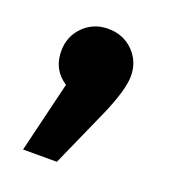

<svg xmlns="http://www.w3.org/2000/svg" viewBox="-75 -212 389 443"><g transform="rotate(20 120.0 9.5)"><path d="M119 -155Q156 -155 180.5 -130.5Q205 -106 205 -70Q205 -37 177 28L112 174H29L71 0Q34 -24 34 -70Q34 -106 58.5 -130.5Q83 -155 119 -155Z"/></g></svg>

Font: FiraSans
Style: Regular
Weight: 600
Designer: Carrois Corporate & Edenspiekermann AG
Foundry: Carrois Corporate GbR & Edenspiekermann AG
Version: Version 3.106;PS 003.106;hotconv 1.0.70;makeotf.lib2.5.58329